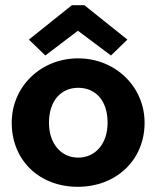

<svg xmlns="http://www.w3.org/2000/svg" viewBox="-20 -706 603 737"><path d="M154 -493 279 -588 406 -493 469 -554 304 -686H256L91 -554ZM280 11C423 11 535 -89 535 -235C535 -373 423 -482 280 -482C136 -482 25 -373 25 -235C25 -87 135 12 280 11ZM280 -101C215 -101 168 -154 168 -235C168 -321 216 -369 280 -369C346 -369 393 -321 393 -235C393 -154 346 -101 280 -101Z"/></svg>

Font: Inconsolata SemiExpanded Black
Style: Regular
Weight: 900
Width: 6
Monospace: yes
Designer: Raph Levien, Cyreal, Brenton Simpson
Foundry: Raph Levien, Cyreal, Google
Version: Version 3.100